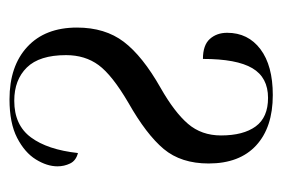

<svg xmlns="http://www.w3.org/2000/svg" viewBox="-115 -469 594 404"><g transform="rotate(90 182.0 -267.0)"><path d="M189 10Q119 10 78.5 -27.5Q38 -65 38 -132Q38 -191 68 -230.5Q98 -270 165 -308Q216 -337 240.5 -365.5Q265 -394 265 -435Q265 -482 246 -508Q227 -534 186 -534Q143 -534 123.5 -501Q104 -468 104 -397Q75 -397 62 -411.5Q49 -426 49 -448Q49 -492 83.5 -518Q118 -544 180 -544Q248 -544 286 -509Q324 -474 324 -409Q324 -351 293.5 -314.5Q263 -278 196 -240Q138 -206 117 -177.5Q96 -149 96 -109Q96 -53 122 -26.5Q148 0 192 0Q243 0 269 -35Q295 -70 302 -134Q318 -130 324 -117.5Q330 -105 330 -91Q330 -69 315.5 -45.5Q301 -22 270 -6Q239 10 189 10Z"/></g></svg>

Font: Noto Serif Display ExtraCondensed
Style: Regular
Weight: 400
Width: 2
Designer: Monotype Design Team
Foundry: Monotype Imaging Inc.
Version: Version 2.009